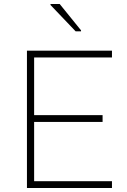

<svg xmlns="http://www.w3.org/2000/svg" viewBox="-20 -942 638 962"><path d="M115 0V-688H541V-654H151V-365H494V-331H151V-34H541V0ZM359 -785 233 -917V-922H279L386 -790V-785Z"/></svg>

Font: Saira Thin Thin
Style: Regular
Weight: 250
Version: Version 1.101